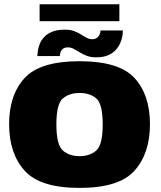

<svg xmlns="http://www.w3.org/2000/svg" viewBox="-20 -892 766 916"><path d="M359.5 4.5Q548.5 4.5 622 -78Q695.5 -160.5 695.5 -299.5Q695.5 -439 622 -519.5Q548.5 -600 359.5 -600Q171 -600 97.2 -519.5Q23.5 -439 23.5 -299.5Q23.5 -160.5 97.2 -78Q171 4.5 359.5 4.5ZM359.5 -147Q311 -147 280 -173.8Q249 -200.5 249 -298.5Q249 -396.5 280 -422.5Q311 -448.5 359.5 -448.5Q408.5 -448.5 439.2 -422.5Q470 -396.5 470 -298.5Q470 -200.5 439.2 -173.8Q408.5 -147 359.5 -147ZM438 -618.5Q472.5 -618.5 495.2 -628.2Q518 -638 532 -653.5Q546 -669 553.5 -686.2Q561 -703.5 563.8 -719.8Q566.5 -736 566 -746.5H459.5Q459.5 -739 455.8 -729Q452 -719 443.2 -712Q434.5 -705 421 -705Q406.5 -705 393.5 -711.8Q380.5 -718.5 366 -727.8Q351.5 -737 333.2 -743.8Q315 -750.5 289.5 -750.5Q254 -750.5 230 -741Q206 -731.5 191.8 -716.5Q177.5 -701.5 170.2 -684Q163 -666.5 160.8 -650.8Q158.5 -635 158 -624.5H265.5Q265.5 -632 268.5 -642Q271.5 -652 280 -659Q288.5 -666 304 -666Q318.5 -666 332 -658.8Q345.5 -651.5 360.5 -642.2Q375.5 -633 394 -625.8Q412.5 -618.5 438 -618.5ZM169 -791H549.5V-871.5H169Z"/></svg>

Font: Anybody Thin Black
Style: Regular
Weight: 900
Version: Version 1.113;gftools[0.9.25]